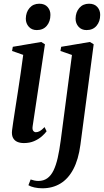

<svg xmlns="http://www.w3.org/2000/svg" viewBox="-20 -760 560 1034"><path d="M108.5 10.5Q88.5 10.5 73 3.8Q57.5 -3 49.8 -18.2Q42 -33.5 45 -58.5Q46.5 -71 51 -101.5Q55.5 -132 62.2 -174.8Q69 -217.5 76.5 -266.8Q84 -316 91.5 -367Q99 -418 105 -464.5L45 -485.5L49 -508L202 -534L222 -521.5L156 -81.5Q153 -63 159 -55.5Q165 -48 173 -48Q183.5 -48 194 -53.8Q204.5 -59.5 220 -75.5L231 -53Q222 -40.5 205 -25.5Q188 -10.5 163.8 0Q139.5 10.5 108.5 10.5ZM178 -598Q151 -598 135 -616Q119 -634 119 -659.5Q119.5 -694.5 139.2 -717.2Q159 -740 191.5 -740Q221 -740 236.5 -722Q252 -704 251.5 -679.5Q251.5 -644.5 232 -621.2Q212.5 -598 178 -598ZM413 20Q402.5 99 375 151Q347.5 203 305.2 228.5Q263 254 208.5 254Q185.5 254 165.2 249.5Q145 245 133 237.5L145 206.5Q153 209.5 164.5 212Q176 214.5 186.5 214.5Q214.5 214.5 234.5 200.2Q254.5 186 268 158.5Q281.5 131 290.8 90.2Q300 49.5 307 -3.5L367.5 -464L305.5 -485.5L309.5 -508L464.5 -534L484.5 -521.5ZM446 -598Q419 -598 403 -616Q387 -634 387 -659.5Q387.5 -694.5 407.2 -717.2Q427 -740 459.5 -740Q489 -740 504.5 -722Q520 -704 519.5 -679.5Q519.5 -644.5 500 -621.2Q480.5 -598 446 -598Z"/></svg>

Font: Merriweather 96pt Medium
Style: Italic
Weight: 500
Italic angle: -7.8°
Version: Version 2.101